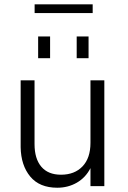

<svg xmlns="http://www.w3.org/2000/svg" viewBox="-20 -858 588 885"><path d="M139.6 -797.9V-837.9H407.2V-797.9ZM155.8 -589.8V-689.9H210.9V-589.8ZM333.5 -589.8V-689.9H388.2V-589.8ZM244.1 7.3Q162.1 7.3 119.4 -44.2Q76.7 -95.7 75.2 -179.2V-487.8H139.2V-193.8Q139.2 -126.5 170.4 -89.6Q201.7 -52.7 261.2 -52.7Q323.7 -52.7 360.4 -91.1Q397 -129.4 397 -199.7V-487.8H460.9V0H397V-83Q374.5 -39.1 334 -15.9Q293.5 7.3 244.1 7.3Z"/></svg>

Font: HK Grotesk Legacy
Style: Regular
Weight: 400
Designer: Alfredo Marco Pradil
Foundry: Hanken Design Co.
Version: Version 2.022;PS 002.022;hotconv 1.0.88;makeotf.lib2.5.64775